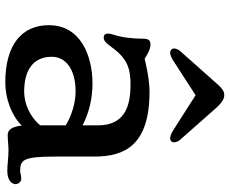

<svg xmlns="http://www.w3.org/2000/svg" viewBox="-89 -738 838 700"><g transform="rotate(90 330.0 -388.0)"><path d="M71.8 -147C71.8 -50.3 141.1 11.7 280.3 11.7C339.4 11.7 400.4 -10.7 438 -48.3C441.9 -9.8 455.1 2.9 471.7 2.9C494.6 2.9 510.7 0 527.3 0C556.2 0 579.6 4.4 602.5 4.4C640.6 4.4 651.4 -14.2 651.4 -26.4C651.4 -34.2 643.6 -46.4 632.8 -46.4C613.3 -46.4 613.3 -42.5 605 -42.5C563 -42.5 550.8 -51.3 550.8 -172.9V-314C550.8 -424.3 508.8 -514.2 314 -514.2C263.2 -514.2 195.8 -496.6 195.8 -496.6C192.4 -496.6 188.5 -499.5 184.6 -502.4C158.7 -517.6 148.9 -517.6 139.6 -517.6C132.3 -517.6 121.1 -513.7 121.1 -493.2C121.1 -456.5 117.2 -416.5 107.9 -387.7C104.5 -377.4 102.5 -369.6 102.5 -361.8C102.5 -354 106.4 -347.2 116.7 -347.2C126.5 -347.2 132.8 -350.1 153.8 -378.4C196.3 -437 235.8 -444.8 289.1 -444.8C372.6 -444.8 437 -420.4 437 -325.7V-270C390.6 -294.4 336.4 -306.2 285.2 -306.2C182.6 -306.2 71.8 -262.7 71.8 -147ZM187 -157.7C187 -208.5 231.9 -244.6 314 -244.6C356.9 -244.6 405.3 -228.5 437 -208.5V-115.7C406.2 -78.1 357.4 -57.1 314.5 -57.1C234.4 -57.1 187 -90.8 187 -157.7ZM172.9 -589.4C177.7 -589.4 189.5 -592.8 200.2 -600.1L327.1 -682.1L455.6 -600.1C466.3 -593.3 479 -588.9 483.9 -589.4C495.6 -589.4 499 -597.7 499 -604C498.5 -608.4 496.6 -618.7 490.2 -625L382.3 -747.1C356.4 -777.8 340.8 -786.6 327.1 -786.6C312 -786.6 301.8 -779.8 273.9 -747.1L165.5 -625C159.7 -618.2 156.7 -608.9 156.7 -604C156.7 -597.7 161.1 -589.4 172.9 -589.4Z"/></g></svg>

Font: Stoke
Style: Regular
Weight: 400
Designer: Nicole Fally
Foundry: Nicole Fally
Version: Version 1.002